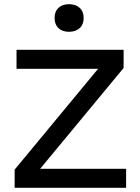

<svg xmlns="http://www.w3.org/2000/svg" viewBox="-20 -898 671 918"><path d="M361 -763.5Q342 -746 310 -746Q278 -746 259.5 -763.5Q241 -781 241 -812Q241 -843 259.5 -860.5Q278 -878 310 -878Q342 -878 361 -860.5Q380 -843 380 -812Q380 -781 361 -763.5ZM172 -91H583V0H50V-87L449 -569H59V-660H571V-573Z"/></svg>

Font: Elaine Sans Medium
Style: Regular
Weight: 500
Designer: Wei Huang
Foundry: Wei Huang
Version: Version 2.001;December 24, 2019;FontCreator 12.0.0.2547 64-b